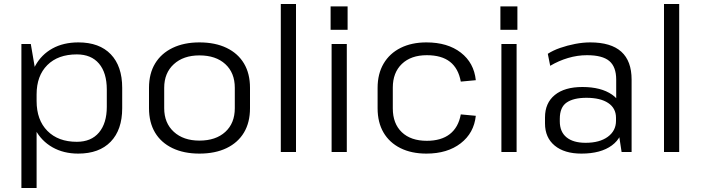

<svg xmlns="http://www.w3.org/2000/svg" viewBox="-20 -760 3503 960"><path d="M371 8Q298 8 242.5 -23.5Q187 -55 156.5 -112Q126 -169 126 -245V-300Q126 -376 156.5 -431.5Q187 -487 242 -517.5Q297 -548 372 -548Q477 -548 534 -488.5Q591 -429 591 -321V-219Q591 -111 533.5 -51.5Q476 8 371 8ZM87 -540H134L163 -370V180H87ZM364 -51Q436 -51 475 -97.5Q514 -144 514 -226V-312Q514 -396 475 -442Q436 -488 364 -488Q270 -488 216.5 -434.5Q163 -381 163 -288V-255Q163 -160 217 -105.5Q271 -51 364 -51Z M977 8Q899 8 842 -19.5Q785 -47 755 -97.5Q725 -148 725 -219V-321Q725 -392 755.5 -442.5Q786 -493 843 -520.5Q900 -548 977 -548Q1056 -548 1113 -520.5Q1170 -493 1200 -442.5Q1230 -392 1230 -321V-219Q1230 -148 1200 -97.5Q1170 -47 1113 -19.5Q1056 8 977 8ZM977 -57Q1059 -57 1106.5 -100.5Q1154 -144 1154 -219V-321Q1154 -396 1106.5 -439.5Q1059 -483 977 -483Q897 -483 849 -439Q801 -395 801 -321V-219Q801 -145 849 -101Q897 -57 977 -57Z M1460 -740V0H1384V-740Z M1714 -540V0H1638V-540ZM1718 -728V-611H1633V-728Z M2112 8Q2037 8 1982 -19.5Q1927 -47 1897.5 -97.5Q1868 -148 1868 -219V-321Q1868 -391 1898 -442Q1928 -493 1983 -520.5Q2038 -548 2112 -548Q2218 -548 2284 -497Q2350 -446 2359 -359L2284 -352Q2272 -418 2230 -451Q2188 -484 2114 -484Q2035 -484 1989.5 -440.5Q1944 -397 1944 -322V-218Q1944 -142 1989 -99Q2034 -56 2114 -56Q2186 -56 2229 -89.5Q2272 -123 2284 -188L2359 -181Q2350 -95 2283.5 -43.5Q2217 8 2112 8Z M2563 -540V0H2487V-540ZM2567 -728V-611H2482V-728Z M3061 -176V-362Q3061 -426 3026.5 -455Q2992 -484 2915 -484Q2867 -484 2820 -470Q2773 -456 2731 -431L2719 -491Q2745 -508 2781 -520.5Q2817 -533 2856 -540.5Q2895 -548 2931 -548Q3035 -548 3086.5 -501.5Q3138 -455 3138 -362V0H3088ZM2887 8Q2802 8 2753.5 -32Q2705 -72 2705 -143V-173Q2705 -245 2754 -285Q2803 -325 2892 -325Q2985 -325 3040 -287Q3095 -249 3095 -178V-146Q3095 -74 3039.5 -33Q2984 8 2887 8ZM2908 -46Q2978 -46 3019 -76Q3060 -106 3060 -156V-171Q3060 -219 3021 -245Q2982 -271 2912 -271Q2848 -271 2813.5 -247.5Q2779 -224 2779 -166V-153Q2779 -101 2812.5 -73.5Q2846 -46 2908 -46Z M3376 -740V0H3300V-740Z"/></svg>

Font: Pathway Extreme 8pt Thin Light
Style: Regular
Weight: 300
Version: Version 1.001;gftools[0.9.26]